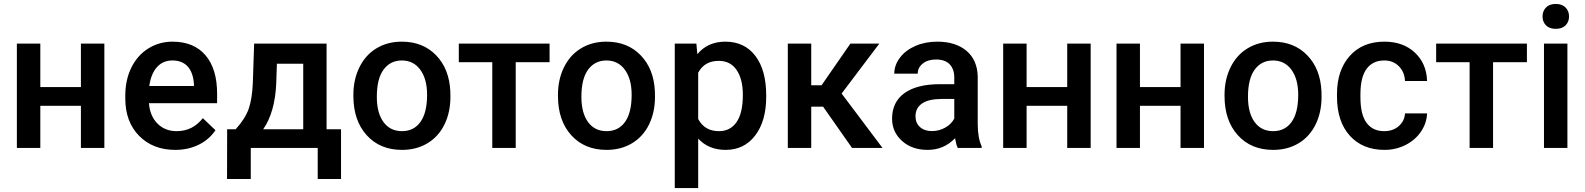

<svg xmlns="http://www.w3.org/2000/svg" viewBox="-20 -749 8023 972"><path d="M508.3 0H389.6V-213.4H184.1V0H65.4V-528.3H184.1V-308.1H389.6V-528.3H508.3Z M614.3 0ZM867.2 9.8Q754.4 9.8 684.3 -61.3Q614.3 -132.3 614.3 -250.5V-265.1Q614.3 -344.2 644.8 -406.5Q675.3 -468.8 730.5 -503.4Q785.6 -538.1 853.5 -538.1Q961.4 -538.1 1020.3 -469.2Q1079.1 -400.4 1079.1 -274.4V-226.6H733.9Q739.3 -161.1 777.6 -123Q815.9 -85 874 -85Q955.6 -85 1006.8 -150.9L1070.8 -89.8Q1039.1 -42.5 986.1 -16.4Q933.1 9.8 867.2 9.8ZM853 -442.9Q804.2 -442.9 774.2 -408.7Q744.1 -374.5 735.8 -313.5H961.9V-322.3Q958 -381.8 930.2 -412.4Q902.3 -442.9 853 -442.9Z M1173.3 -94.7Q1222.7 -149.9 1239.5 -199.5Q1256.3 -249 1259.8 -326.2L1266.6 -528.3H1633.3V-94.7H1706.5V157.2H1588.4V0H1249.5V157.2H1129.4L1129.9 -94.7ZM1312.5 -94.7H1515.1V-426.3H1381.8L1378.4 -325.2Q1371.6 -179.7 1312.5 -94.7Z M1769 0ZM1769 -269Q1769 -346.7 1799.8 -408.9Q1830.6 -471.2 1886.2 -504.6Q1941.9 -538.1 2014.2 -538.1Q2121.1 -538.1 2187.7 -469.2Q2254.4 -400.4 2259.8 -286.6L2260.3 -258.8Q2260.3 -180.7 2230.2 -119.1Q2200.2 -57.6 2144.3 -23.9Q2088.4 9.8 2015.1 9.8Q1903.3 9.8 1836.2 -64.7Q1769 -139.2 1769 -263.2ZM1887.7 -258.8Q1887.7 -177.2 1921.4 -131.1Q1955.1 -85 2015.1 -85Q2075.2 -85 2108.6 -131.8Q2142.1 -178.7 2142.1 -269Q2142.1 -349.1 2107.7 -396Q2073.2 -442.9 2014.2 -442.9Q1956.1 -442.9 1921.9 -396.7Q1887.7 -350.6 1887.7 -258.8Z M2762.2 -434.1H2590.8V0H2472.2V-434.1H2302.7V-528.3H2762.2Z M2804.7 0ZM2804.7 -269Q2804.7 -346.7 2835.4 -408.9Q2866.2 -471.2 2921.9 -504.6Q2977.5 -538.1 3049.8 -538.1Q3156.7 -538.1 3223.4 -469.2Q3290 -400.4 3295.4 -286.6L3295.9 -258.8Q3295.9 -180.7 3265.9 -119.1Q3235.8 -57.6 3179.9 -23.9Q3124 9.8 3050.8 9.8Q2939 9.8 2871.8 -64.7Q2804.7 -139.2 2804.7 -263.2ZM2923.3 -258.8Q2923.3 -177.2 2957 -131.1Q2990.7 -85 3050.8 -85Q3110.8 -85 3144.3 -131.8Q3177.7 -178.7 3177.7 -269Q3177.7 -349.1 3143.3 -396Q3108.9 -442.9 3049.8 -442.9Q2991.7 -442.9 2957.5 -396.7Q2923.3 -350.6 2923.3 -258.8Z M3396 0ZM3858.9 -258.8Q3858.9 -136.2 3803.2 -63.2Q3747.6 9.8 3653.8 9.8Q3566.9 9.8 3514.6 -47.4V203.1H3396V-528.3H3505.4L3510.3 -474.6Q3562.5 -538.1 3652.3 -538.1Q3749 -538.1 3804 -466.1Q3858.9 -394 3858.9 -266.1ZM3740.7 -269Q3740.7 -348.1 3709.2 -394.5Q3677.7 -440.9 3619.1 -440.9Q3546.4 -440.9 3514.6 -380.9V-146.5Q3546.9 -85 3620.1 -85Q3676.8 -85 3708.7 -130.6Q3740.7 -176.3 3740.7 -269Z M4147 -209H4086.9V0H3968.3V-528.3H4086.9V-317.4H4139.2L4285.2 -528.3H4431.6L4240.7 -275.4L4447.8 0H4293.5Z M4496.1 0ZM4828.6 0Q4820.8 -15.1 4814.9 -49.3Q4758.3 9.8 4676.3 9.8Q4596.7 9.8 4546.4 -35.6Q4496.1 -81.1 4496.1 -147.9Q4496.1 -232.4 4558.8 -277.6Q4621.6 -322.8 4738.3 -322.8H4811V-357.4Q4811 -398.4 4788.1 -423.1Q4765.1 -447.8 4718.3 -447.8Q4677.7 -447.8 4651.9 -427.5Q4626 -407.2 4626 -376H4507.3Q4507.3 -419.4 4536.1 -457.3Q4564.9 -495.1 4614.5 -516.6Q4664.1 -538.1 4725.1 -538.1Q4817.9 -538.1 4873 -491.5Q4928.2 -444.8 4929.7 -360.4V-122.1Q4929.7 -50.8 4949.7 -8.3V0ZM4698.2 -85.4Q4733.4 -85.4 4764.4 -102.5Q4795.4 -119.6 4811 -148.4V-248H4747.1Q4681.2 -248 4647.9 -225.1Q4614.7 -202.1 4614.7 -160.2Q4614.7 -126 4637.5 -105.7Q4660.2 -85.4 4698.2 -85.4Z M5501.5 0H5382.8V-213.4H5177.2V0H5058.6V-528.3H5177.2V-308.1H5382.8V-528.3H5501.5Z M6075.2 0H5956.5V-213.4H5751V0H5632.3V-528.3H5751V-308.1H5956.5V-528.3H6075.2Z M6179.2 0ZM6179.2 -269Q6179.2 -346.7 6210 -408.9Q6240.7 -471.2 6296.4 -504.6Q6352.1 -538.1 6424.3 -538.1Q6531.2 -538.1 6597.9 -469.2Q6664.6 -400.4 6669.9 -286.6L6670.4 -258.8Q6670.4 -180.7 6640.4 -119.1Q6610.4 -57.6 6554.4 -23.9Q6498.5 9.8 6425.3 9.8Q6313.5 9.8 6246.3 -64.7Q6179.2 -139.2 6179.2 -263.2ZM6297.9 -258.8Q6297.9 -177.2 6331.5 -131.1Q6365.2 -85 6425.3 -85Q6485.4 -85 6518.8 -131.8Q6552.2 -178.7 6552.2 -269Q6552.2 -349.1 6517.8 -396Q6483.4 -442.9 6424.3 -442.9Q6366.2 -442.9 6332 -396.7Q6297.9 -350.6 6297.9 -258.8Z M6987.8 -85Q7032.2 -85 7061.5 -110.8Q7090.8 -136.7 7092.8 -174.8H7204.6Q7202.6 -125.5 7173.8 -82.8Q7145 -40 7095.7 -15.1Q7046.4 9.8 6989.3 9.8Q6878.4 9.8 6813.5 -62Q6748.5 -133.8 6748.5 -260.3V-272.5Q6748.5 -393.1 6813 -465.6Q6877.4 -538.1 6988.8 -538.1Q7083 -538.1 7142.3 -483.2Q7201.7 -428.2 7204.6 -338.9H7092.8Q7090.8 -384.3 7061.8 -413.6Q7032.7 -442.9 6987.8 -442.9Q6930.2 -442.9 6898.9 -401.1Q6867.7 -359.4 6867.2 -274.4V-255.4Q6867.2 -169.4 6898.2 -127.2Q6929.2 -85 6987.8 -85Z M7710 -434.1H7538.6V0H7419.9V-434.1H7250.5V-528.3H7710Z M7789.1 0ZM7915 0H7796.4V-528.3H7915ZM7789.1 -665.5Q7789.1 -692.9 7806.4 -710.9Q7823.7 -729 7856 -729Q7888.2 -729 7905.8 -710.9Q7923.3 -692.9 7923.3 -665.5Q7923.3 -638.7 7905.8 -620.8Q7888.2 -603 7856 -603Q7823.7 -603 7806.4 -620.8Q7789.1 -638.7 7789.1 -665.5Z"/></svg>

Font: Roboto-o Medium
Style: Regular
Weight: 500
Designer: Google
Version: Version 2.134; 2016; ttfautohint (v1.6)